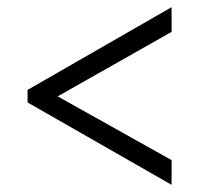

<svg xmlns="http://www.w3.org/2000/svg" viewBox="-20 -626 556 536"><path d="M57 -340V-375L459 -606V-537L141 -357L459 -179V-110Z"/></svg>

Font: Noto Serif Sinhala SemiCondensed
Style: Regular
Weight: 400
Width: 4
Designer: Jelle Bosma - Monotype Design Team
Foundry: Monotype Imaging Inc.
Version: Version 2.007; ttfautohint (v1.8.4.7-5d5b)